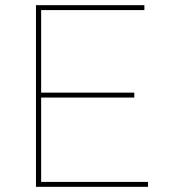

<svg xmlns="http://www.w3.org/2000/svg" viewBox="-20 -722 671 742"><path d="M538 -702V-683H139V-364H499V-345H139V-19H552V0H119V-702Z"/></svg>

Font: Josefin Sans Thin
Style: Regular
Weight: 250
Designer: Santiago Orozco
Foundry: Typemade
Version: Version 2.000